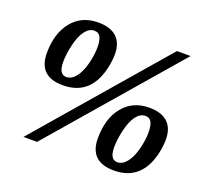

<svg xmlns="http://www.w3.org/2000/svg" viewBox="-116 -813 1066 973"><g transform="rotate(20 416.5 -326.0)"><path d="M171.9 9.8H98.6L680.7 -665H754.4ZM391.1 -539.6Q391.1 -518.1 385.7 -485.8Q353.5 -304.2 195.8 -304.2Q64.5 -304.2 64.5 -430.7Q64.5 -537.1 116.5 -601.1Q168.5 -665 257.8 -665Q323.2 -665 357.2 -633.5Q391.1 -602.1 391.1 -539.6ZM157.7 -416.5Q157.7 -349.6 197.8 -349.6Q225.6 -349.6 248 -377.4Q270.5 -405.3 283.2 -454.3Q295.9 -503.4 295.9 -544.4Q295.9 -581.1 286.1 -600.1Q276.4 -619.1 252.9 -619.1Q225.1 -619.1 203.6 -590.6Q182.1 -562 169.9 -510Q157.7 -458 157.7 -416.5ZM781.7 -222.2Q781.7 -200.7 776.4 -168.5Q744.1 13.2 586.4 13.2Q455.1 13.2 455.1 -113.3Q455.1 -219.7 507.1 -283.7Q559.1 -347.7 648.4 -347.7Q713.9 -347.7 747.8 -316.2Q781.7 -284.7 781.7 -222.2ZM548.3 -99.1Q548.3 -32.2 588.4 -32.2Q616.2 -32.2 638.7 -60.1Q661.1 -87.9 673.8 -137Q686.5 -186 686.5 -227.1Q686.5 -263.7 676.8 -282.7Q667 -301.8 643.6 -301.8Q615.7 -301.8 594.2 -273.2Q572.8 -244.6 560.5 -192.6Q548.3 -140.6 548.3 -99.1Z"/></g></svg>

Font: Liberation Serif
Style: Bold Italic
Weight: 700
Italic angle: -16.333°
Designer: Steve Matteson
Foundry: Ascender Corporation
Version: Version 2.1.5